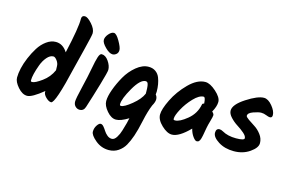

<svg xmlns="http://www.w3.org/2000/svg" viewBox="-124 -1106 2505 1664"><g transform="rotate(15 1128.5 -274.5)"><path d="M452 -808Q476 -808 515 -764.5Q554 -721 554 -683Q554 -664 519 -525Q484 -386 477 -357Q397 -12 360 -12Q339 -12 313 -37Q287 -62 287 -86Q287 -91 288 -94Q188 -12 144.5 -12Q101 -12 60.5 -58.5Q20 -105 20 -143Q20 -181 30.5 -227.5Q41 -274 63 -326Q85 -378 113.5 -423.5Q142 -469 182.5 -498.5Q223 -528 266 -528Q330 -528 371 -463Q425 -700 423 -778Q423 -808 452 -808ZM157 -139Q182 -139 241.5 -182Q301 -225 330 -291Q329 -299 329 -326Q329 -353 311 -377Q293 -401 278 -401Q248 -401 220.5 -369Q193 -337 177 -293Q143 -200 143 -152Q143 -144 145.5 -141.5Q148 -139 157 -139Z M767 -551Q738 -551 700 -589Q662 -627 662 -653Q662 -679 685.5 -706.5Q709 -734 731.5 -734Q754 -734 785 -680Q816 -626 816 -601.5Q816 -577 800 -564Q784 -551 767 -551ZM677 -528Q712 -528 739.5 -488Q767 -448 767 -411Q767 -392 732.5 -274.5Q698 -157 664 -52Q652 -13 615 -13Q593 -13 576.5 -29.5Q560 -46 560 -72.5Q560 -99 585.5 -204.5Q611 -310 624.5 -384.5Q638 -459 649.5 -493.5Q661 -528 677 -528Z M1219 -312Q1234 -295 1234 -271Q1234 -247 1214 -212Q1189 -152 1170 -63Q1151 26 1132.5 79.5Q1114 133 1092.5 171Q1071 209 1034 234Q997 259 949 259Q882 259 829 215Q776 171 776 139.5Q776 108 793 82.5Q810 57 824.5 57Q839 57 852.5 73Q866 89 877.5 107.5Q889 126 908 142Q927 158 950 158Q973 158 992 128Q1011 98 1021 63Q1046 -19 1052 -54Q984 -12 941.5 -12Q899 -12 859 -58.5Q819 -105 819 -146.5Q819 -188 841.5 -250.5Q864 -313 899.5 -375.5Q935 -438 989.5 -483Q1044 -528 1099 -528Q1136 -528 1162 -509.5Q1188 -491 1200 -460Q1221 -406 1221 -338Q1221 -328 1219 -312ZM942 -151Q942 -138 953 -138Q982 -138 1047 -191Q1112 -244 1134 -296V-315Q1134 -380 1122 -394Q1116 -401 1106 -401Q1058 -401 1000 -300Q942 -199 942 -151Z M1730 -296Q1748 -280 1748 -267Q1748 -254 1736 -213Q1724 -172 1720 -149.5Q1716 -127 1713.5 -114Q1711 -101 1710 -93.5Q1709 -86 1706.5 -75Q1704 -64 1702.5 -57.5Q1701 -51 1698.5 -42.5Q1696 -34 1693 -29.5Q1690 -25 1686 -20Q1680 -12 1666 -12Q1652 -12 1631.5 -40Q1611 -68 1601 -108Q1507 -12 1443 -12Q1400 -12 1350 -59.5Q1300 -107 1300 -154.5Q1300 -202 1343 -290Q1386 -378 1460.5 -453Q1535 -528 1608 -528Q1650 -528 1705 -479Q1760 -430 1760 -389.5Q1760 -349 1730 -296ZM1439 -138Q1479 -138 1545.5 -192.5Q1612 -247 1628 -330Q1629 -342 1645 -344Q1642 -401 1626 -401Q1586 -401 1536.5 -349Q1487 -297 1455.5 -238Q1424 -179 1424 -151Q1424 -143 1426.5 -140.5Q1429 -138 1439 -138Z M2134 -527Q2172 -527 2209 -482Q2246 -437 2246 -401Q2246 -377 2225 -377Q2213 -377 2190 -386.5Q2167 -396 2143.5 -396Q2120 -396 2074.5 -380Q2029 -364 2029 -338Q2029 -328 2056 -309Q2083 -290 2115 -270Q2147 -250 2174 -214.5Q2201 -179 2201 -137.5Q2201 -96 2140.5 -54Q2080 -12 1998.5 -12Q1917 -12 1859 -49Q1801 -86 1801 -125Q1801 -164 1833 -164Q1846 -164 1864 -154Q1914 -125 1988.5 -125Q2063 -125 2063 -145Q2063 -165 2034.5 -189.5Q2006 -214 1972.5 -235Q1939 -256 1910.5 -286.5Q1882 -317 1882 -346Q1882 -400 1980 -463.5Q2078 -527 2134 -527Z"/></g></svg>

Font: Kalam
Style: Bold
Weight: 700
Version: Version 2.001;PS 1.0;hotconv 1.0.79;makeotf.lib2.5.61930; tt